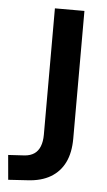

<svg xmlns="http://www.w3.org/2000/svg" viewBox="-52 -740 438 784"><g transform="rotate(5 167.0 -348.0)"><path d="M12 9 3 -92 71 -96Q94 -98 109.5 -108.5Q125 -119 133 -139Q141 -159 141 -187V-705H262V-182Q262 -124 242.5 -84Q223 -44 185 -21.5Q147 1 91 4Z"/></g></svg>

Font: Nunito Sans 10pt Condensed
Style: Bold
Weight: 700
Width: 3
Designer: Vernon Adams
Foundry: Vernon Adams
Version: Version 3.101;gftools[0.9.27]